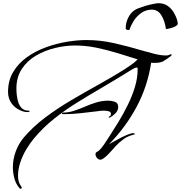

<svg xmlns="http://www.w3.org/2000/svg" viewBox="-20 -946 1125 1194"><path d="M107 228Q104 228 102 225Q79 199 69.5 163.5Q60 128 60 95Q60 44 78 -4.5Q96 -53 128 -91Q187 -160 263.5 -217Q340 -274 425 -324Q510 -374 595 -421Q680 -468 756 -516Q777 -530 798 -544.5Q819 -559 836 -577Q772 -597 708 -616.5Q644 -636 579 -649.5Q514 -663 446 -663Q386 -663 322 -647.5Q258 -632 203.5 -600Q149 -568 115.5 -517Q82 -466 82 -395Q82 -377 84.5 -353.5Q87 -330 94.5 -308Q102 -286 117 -272Q132 -258 157 -258Q159 -258 161.5 -257.5Q164 -257 164 -254Q164 -251 158.5 -250Q153 -249 151 -249Q130 -249 108 -259Q71 -275 50.5 -305Q30 -335 30 -375Q30 -445 62 -498.5Q94 -552 147 -590Q200 -628 264.5 -651.5Q329 -675 395 -686Q461 -697 518 -697Q605 -697 692.5 -677Q780 -657 863 -632Q895 -623 937 -612Q979 -601 1012 -601Q1026 -601 1033.5 -605Q1041 -609 1044 -609Q1047 -609 1047 -606Q1047 -602 1044.5 -599.5Q1042 -597 1039 -595Q1014 -576 996 -565.5Q978 -555 943 -555Q937 -555 931.5 -555Q926 -555 920 -556Q898 -410 830 -282.5Q762 -155 658 -49Q669 -55 689 -66.5Q709 -78 732.5 -90Q756 -102 776.5 -110Q797 -118 808 -118Q811 -118 814.5 -117Q818 -116 818 -113Q818 -111 815 -110Q812 -109 810 -108Q777 -101 749 -81Q721 -61 698 -36Q692 -29 680 -15.5Q668 -2 654 12.5Q640 27 626.5 37Q613 47 604 47Q592 47 583 36Q574 25 574 14Q574 2 582.5 -1.5Q591 -5 598 -12Q611 -24 628 -49Q645 -74 655 -90Q685 -136 716.5 -187.5Q748 -239 775 -294Q802 -349 819 -405Q836 -461 836 -515V-520Q836 -526 830 -526Q823 -526 809 -518.5Q795 -511 782 -502.5Q769 -494 762 -490Q688 -444 611.5 -399.5Q535 -355 460 -308.5Q385 -262 316.5 -207.5Q248 -153 191 -85Q166 -55 143 -16.5Q120 22 106 64.5Q92 107 92 147Q92 166 96.5 182.5Q101 199 113 215Q115 217 115 220Q115 228 107 228ZM658 -214Q656 -214 656 -216Q656 -221 663 -224Q670 -227 670 -237Q670 -251 654 -254.5Q638 -258 628 -258Q617 -258 606 -257Q595 -256 584 -254Q532 -248 480 -242Q428 -236 375 -236Q373 -236 369 -237Q365 -238 365 -241Q365 -244 369 -245Q373 -246 375 -246Q407 -246 440.5 -257Q474 -268 508.5 -283Q543 -298 579 -309Q615 -320 654 -320Q674 -320 694.5 -313Q715 -306 715 -280Q715 -259 698.5 -242Q682 -225 665 -216Q661 -214 658 -214ZM777 -759Q769 -759 762 -766Q760 -807 782.5 -845.5Q805 -884 848 -897Q870 -905 882.5 -909Q895 -913 908 -916Q921 -919 941 -923Q955 -926 966 -926Q999 -926 1022.5 -909.5Q1046 -893 1060 -869.5Q1074 -846 1080.5 -825Q1087 -804 1085 -794Q1075 -782 1055 -775Q1035 -768 1012 -765Q1005 -816 983.5 -851Q962 -886 924 -886Q886 -886 856.5 -864Q827 -842 809.5 -813Q792 -784 786 -762Q782 -759 777 -759Z"/></svg>

Font: My Soul
Style: Regular
Weight: 400
Designer: Robert E. Leuschke
Foundry: Robert E. Leuschke
Version: Version 1.010; ttfautohint (v1.8.4.7-5d5b)